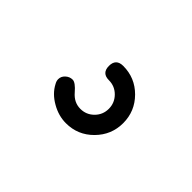

<svg xmlns="http://www.w3.org/2000/svg" viewBox="-42 -213 541 541"><g transform="rotate(45 228.0 57.5)"><path d="M336.7 57.1Q336.7 104 303.3 137.7Q270 171.4 222.7 171.4Q193.1 171.4 165.5 155.5Q137 139.4 123.8 113.8Q119.4 106.2 119.4 99.1Q119.4 87.6 128.5 79.3Q137.7 71 149.2 71Q160.6 71 179 92.5Q197.3 114 222.7 114Q246.3 114 262.9 97.4Q279.5 80.8 279.5 57.1Q279.5 33.7 262.9 16.8Q246.3 0 222.7 0Q194.1 0 194.1 -28.6Q194.1 -57.1 222.7 -57.1Q270 -57.1 303.3 -23.7Q336.7 9.8 336.7 57.1Z"/></g></svg>

Font: EnergyBar
Style: Regular
Weight: 400
Italic angle: -10°
Version: 1.0 2000-03-28